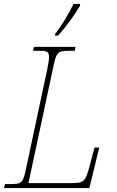

<svg xmlns="http://www.w3.org/2000/svg" viewBox="-36 -951 594 971"><path d="M242 -771H257C298 -814 344 -879 369 -923V-931H336C309 -876 275 -821 243 -779ZM-16 0H416L466 -205H442L417 -111C396 -30 387 -25 322 -25H108L233 -610C248 -686 256 -694 311 -694H342L346 -714H136L131 -694H163C203 -694 212 -690 212 -660C212 -649 208 -628 203 -601L95 -95C80 -25 74 -20 13 -20H-11Z"/></svg>

Font: Noto Serif SemiCondensed Thin
Style: Italic
Weight: 100
Width: 4
Italic angle: -12°
Designer: Monotype Design Team
Foundry: Monotype Imaging Inc.
Version: Version 2.013